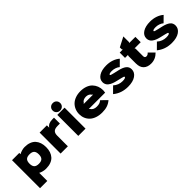

<svg xmlns="http://www.w3.org/2000/svg" viewBox="261 -2371 4076 4076"><g transform="rotate(-45 2299.0 -332.5)"><path d="M565.9 -314.9Q565.9 -387.7 533.4 -421.9Q501 -456.1 425.8 -456.1Q350.6 -456.1 317.9 -421.9Q285.2 -387.7 285.2 -314.9Q285.2 -241.2 317.9 -206.5Q350.6 -171.9 424.8 -171.9Q499.5 -171.9 532.7 -206.8Q565.9 -241.7 565.9 -314.9ZM784.2 -314.9Q784.2 -241.2 764.9 -182.6Q745.6 -124 706.8 -80.6Q668 -37.1 605.2 -13.7Q542.5 9.8 460 9.8Q419.4 9.8 372.3 -1.2Q325.2 -12.2 294.9 -30.8H293V210.9H75.2V-629.9H293V-592.8H294.9Q327.1 -612.8 374 -626Q420.9 -639.2 460 -639.2Q542.5 -639.2 605 -615.7Q667.5 -592.3 706.3 -548.8Q745.1 -505.4 764.6 -446.8Q784.2 -388.2 784.2 -314.9Z M1343.8 -638.2V-460.9H1275.4Q1193.4 -460.9 1157.5 -427.2Q1121.6 -393.6 1121.6 -319.8V0H903.8V-629.9H1121.6V-561H1123.5Q1170.4 -638.2 1295.4 -638.2Z M1652.3 -629.9V0H1434.6V-629.9ZM1657.2 -764.2Q1657.2 -716.8 1625 -684.8Q1592.8 -652.8 1543.5 -652.8Q1494.1 -652.8 1462.2 -684.8Q1430.2 -716.8 1430.2 -764.2Q1430.2 -812 1461.9 -844Q1493.7 -876 1543.5 -876Q1593.8 -876 1625.5 -844Q1657.2 -812 1657.2 -764.2Z M1995.1 -397.9H2277.8L2254.9 -417Q2241.2 -442.9 2208.7 -459Q2176.3 -475.1 2138.2 -475.1Q2097.2 -475.1 2064.2 -460.7Q2031.2 -446.3 2016.1 -417ZM2494.1 -311Q2494.1 -283.2 2486.8 -246.1H1996.1L2016.1 -226.1Q2034.2 -194.8 2069.6 -177.5Q2105 -160.2 2152.8 -160.2Q2202.1 -160.2 2234.9 -171.1Q2267.6 -182.1 2298.8 -208L2424.8 -83Q2368.2 -34.7 2302.5 -12.5Q2236.8 9.8 2147.9 9.8Q2057.6 9.8 1985.6 -15.1Q1913.6 -40 1867.4 -83.7Q1821.3 -127.4 1797.1 -185.3Q1772.9 -243.2 1772.9 -311Q1772.9 -381.3 1797.9 -441.4Q1822.8 -501.5 1868.4 -545.7Q1914.1 -589.8 1983.2 -615Q2052.2 -640.1 2136.2 -640.1Q2223.1 -640.1 2292.2 -614.5Q2361.3 -588.9 2404.8 -543.7Q2448.2 -498.5 2471.2 -439.5Q2494.1 -380.4 2494.1 -311Z M3237.8 -196.8Q3237.8 -105.5 3153.8 -47.1Q3069.8 11.2 2921.4 11.2Q2723.1 11.2 2583.5 -105L2715.3 -235.8Q2757.8 -196.3 2811.3 -176Q2864.7 -155.8 2919.4 -155.8Q2967.8 -155.8 2993.2 -164.3Q3018.6 -172.9 3018.6 -187Q3018.6 -197.8 3005.9 -204.3Q2993.2 -210.9 2954.6 -219.2Q2949.2 -220.2 2899.9 -232.4Q2850.6 -244.6 2842.8 -246.1Q2816.4 -252.4 2796.1 -258.1Q2775.9 -263.7 2749.8 -273.2Q2723.6 -282.7 2704.1 -293Q2684.6 -303.2 2664.8 -318.4Q2645 -333.5 2632.3 -350.8Q2619.6 -368.2 2611.6 -391.4Q2603.5 -414.6 2603.5 -440.9Q2603.5 -531.2 2687.5 -585.2Q2771.5 -639.2 2910.6 -639.2Q3002 -639.2 3080.8 -612.3Q3159.7 -585.4 3216.8 -535.2L3090.3 -410.2Q3056.2 -439.5 3008.5 -455.8Q2960.9 -472.2 2910.6 -472.2Q2868.7 -472.2 2845.7 -464.1Q2822.8 -456.1 2822.8 -442.9Q2822.8 -432.6 2842.5 -425.3Q2862.3 -418 2914.6 -405.8L3015.6 -382.8Q3124.5 -358.9 3181.2 -315.4Q3237.8 -272 3237.8 -196.8Z M3728 -210 3846.2 -90.8Q3749.5 9.8 3617.2 9.8Q3508.3 9.8 3447.3 -48.8Q3386.2 -107.4 3386.2 -223.1V-449.2L3397.5 -469.2H3307.1V-628.9H3398.4L3386.2 -649.9V-704.1L3604 -816.9V-648.9L3593.3 -629.9L3778.3 -628.9V-469.2H3593.3L3604 -449.2V-223.1Q3604 -198.7 3616.5 -184.3Q3628.9 -169.9 3650.4 -169.9Q3674.3 -169.9 3691.7 -179.4Q3709 -189 3728 -210Z M4553.2 -196.8Q4553.2 -105.5 4469.2 -47.1Q4385.3 11.2 4236.8 11.2Q4038.6 11.2 3898.9 -105L4030.8 -235.8Q4073.2 -196.3 4126.7 -176Q4180.2 -155.8 4234.9 -155.8Q4283.2 -155.8 4308.6 -164.3Q4334 -172.9 4334 -187Q4334 -197.8 4321.3 -204.3Q4308.6 -210.9 4270 -219.2Q4264.6 -220.2 4215.3 -232.4Q4166 -244.6 4158.2 -246.1Q4131.8 -252.4 4111.6 -258.1Q4091.3 -263.7 4065.2 -273.2Q4039.1 -282.7 4019.5 -293Q4000 -303.2 3980.2 -318.4Q3960.4 -333.5 3947.8 -350.8Q3935.1 -368.2 3927 -391.4Q3918.9 -414.6 3918.9 -440.9Q3918.9 -531.2 4002.9 -585.2Q4086.9 -639.2 4226.1 -639.2Q4317.4 -639.2 4396.2 -612.3Q4475.1 -585.4 4532.2 -535.2L4405.8 -410.2Q4371.6 -439.5 4324 -455.8Q4276.4 -472.2 4226.1 -472.2Q4184.1 -472.2 4161.1 -464.1Q4138.2 -456.1 4138.2 -442.9Q4138.2 -432.6 4158 -425.3Q4177.7 -418 4230 -405.8L4331.1 -382.8Q4439.9 -358.9 4496.6 -315.4Q4553.2 -272 4553.2 -196.8Z"/></g></svg>

Font: Sinkin Sans 900 X Black
Style: Regular
Weight: 950
Designer: Keith Bates
Foundry: K-Type
Version: Sinkin Sans (version 1.0)  by Keith Bates   •   © 2014   www